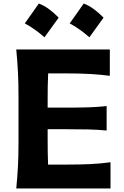

<svg xmlns="http://www.w3.org/2000/svg" viewBox="-20 -1070 703 1090"><path d="M72.3 0Q78.6 -64 81.8 -123.8Q85 -183.6 85 -257.8V-524.9Q85 -601.1 81.8 -662.4Q78.6 -723.6 72.3 -789.1H603.5V-639.6Q551.8 -646.5 492.7 -649.9Q433.6 -653.3 353.5 -653.3H253.4Q251.5 -616.2 251 -578.9Q250.5 -541.5 250.5 -498.5V-459H357.9Q431.2 -459 483.6 -460.7Q536.1 -462.4 585.4 -467.8V-329.1Q533.7 -334 481.2 -335.2Q428.7 -336.4 357.4 -336.4H250.5V-284.7Q250.5 -243.7 251 -207.5Q251.5 -171.4 252.9 -135.7H365.2Q432.1 -135.7 492.2 -138.4Q552.2 -141.1 607.4 -148.9V0ZM455.2 -1049.9Q485.2 -1038.7 513.4 -1017.7Q541.6 -996.8 568 -969.9Q527.7 -913.5 487.4 -858.2Q462.7 -880.2 435 -900.1Q407.4 -920 375.7 -937.2Q396.1 -966.2 416 -994.1Q435.8 -1022 455.2 -1049.9ZM200.3 -1049.9Q230.4 -1038.7 258.6 -1017.7Q286.8 -996.8 313.1 -969.9Q272.8 -913.5 232.5 -858.2Q207.8 -880.2 180.1 -900.1Q152.5 -920 120.8 -937.2Q141.2 -966.2 161.1 -994.1Q181 -1022 200.3 -1049.9Z"/></svg>

Font: Pinar-DS2-FD Bold
Style: Regular
Weight: 700
Designer: Amin Abedi
Version: Version 3.000